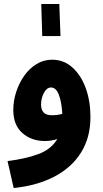

<svg xmlns="http://www.w3.org/2000/svg" viewBox="-20 -718 520 968"><path d="M49 230 18 94Q108 83 173 59Q238 35 269 -17Q239 -7 206 -7Q139 -7 93 -47Q47 -87 47 -164Q47 -209 61.5 -254Q76 -299 102 -336Q128 -373 164 -395Q200 -417 243 -417Q302 -417 345.5 -377.5Q389 -338 412.5 -273Q436 -208 436 -128Q436 -24 388 52Q340 128 253 173Q166 218 49 230ZM187 -191Q187 -137 241 -137Q254 -137 267 -138.5Q280 -140 294 -144Q291 -202 277 -239.5Q263 -277 237 -277Q216 -277 201.5 -250Q187 -223 187 -191ZM193 -536 188 -698H279L285 -536Z"/></svg>

Font: Noto Sans Arabic UI Cn XBd
Style: Regular
Weight: 800
Width: 3
Designer: Monotype Design Team, Nadine Chahine and Nizar Qandah
Foundry: Monotype Imaging Inc.
Version: Version 2.010; ttfautohint (v1.8.4.7-5d5b)